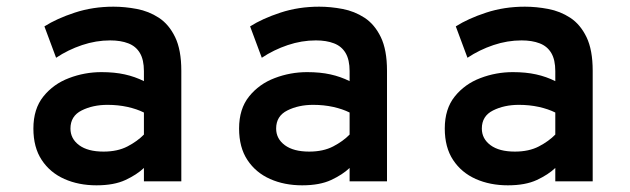

<svg xmlns="http://www.w3.org/2000/svg" viewBox="-20 -543 1888 575"><path d="M269 12Q215.5 12 172.8 -7Q130 -26 105 -63.8Q80 -101.5 80 -158Q80 -217 110 -254.2Q140 -291.5 186.8 -309.2Q233.5 -327 284 -327Q323 -327 353.5 -320.2Q384 -313.5 411 -300V-330Q411 -364 399 -384.2Q387 -404.5 364.2 -413.2Q341.5 -422 310 -422Q267.5 -422 225.8 -408Q184 -394 148 -370L113 -464Q150 -487.5 204 -505.2Q258 -523 320 -523Q354 -523 389.8 -516.2Q425.5 -509.5 455.8 -489.8Q486 -470 504.5 -431.8Q523 -393.5 523 -331V0H411V-40Q390 -20 355.8 -4Q321.5 12 269 12ZM290 -89Q332 -89 361.8 -104.5Q391.5 -120 411 -140V-206Q390 -216.5 361.8 -222.8Q333.5 -229 302 -229Q258 -229 224.5 -212.2Q191 -195.5 191 -158Q191 -127.5 217 -108.2Q243 -89 290 -89Z M885 12Q831.5 12 788.8 -7Q746 -26 721 -63.8Q696 -101.5 696 -158Q696 -217 726 -254.2Q756 -291.5 802.8 -309.2Q849.5 -327 900 -327Q939 -327 969.5 -320.2Q1000 -313.5 1027 -300V-330Q1027 -364 1015 -384.2Q1003 -404.5 980.2 -413.2Q957.5 -422 926 -422Q883.5 -422 841.8 -408Q800 -394 764 -370L729 -464Q766 -487.5 820 -505.2Q874 -523 936 -523Q970 -523 1005.8 -516.2Q1041.5 -509.5 1071.8 -489.8Q1102 -470 1120.5 -431.8Q1139 -393.5 1139 -331V0H1027V-40Q1006 -20 971.8 -4Q937.5 12 885 12ZM906 -89Q948 -89 977.8 -104.5Q1007.5 -120 1027 -140V-206Q1006 -216.5 977.8 -222.8Q949.5 -229 918 -229Q874 -229 840.5 -212.2Q807 -195.5 807 -158Q807 -127.5 833 -108.2Q859 -89 906 -89Z M1501 12Q1447.5 12 1404.8 -7Q1362 -26 1337 -63.8Q1312 -101.5 1312 -158Q1312 -217 1342 -254.2Q1372 -291.5 1418.8 -309.2Q1465.5 -327 1516 -327Q1555 -327 1585.5 -320.2Q1616 -313.5 1643 -300V-330Q1643 -364 1631 -384.2Q1619 -404.5 1596.2 -413.2Q1573.5 -422 1542 -422Q1499.5 -422 1457.8 -408Q1416 -394 1380 -370L1345 -464Q1382 -487.5 1436 -505.2Q1490 -523 1552 -523Q1586 -523 1621.8 -516.2Q1657.5 -509.5 1687.8 -489.8Q1718 -470 1736.5 -431.8Q1755 -393.5 1755 -331V0H1643V-40Q1622 -20 1587.8 -4Q1553.5 12 1501 12ZM1522 -89Q1564 -89 1593.8 -104.5Q1623.5 -120 1643 -140V-206Q1622 -216.5 1593.8 -222.8Q1565.5 -229 1534 -229Q1490 -229 1456.5 -212.2Q1423 -195.5 1423 -158Q1423 -127.5 1449 -108.2Q1475 -89 1522 -89Z"/></svg>

Font: Overpass Mono
Style: Bold
Weight: 700
Monospace: yes
Designer: Delve Withrington, Dave Bailey
Foundry: Delve Fonts LLC
Version: Version 4.000